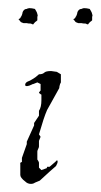

<svg xmlns="http://www.w3.org/2000/svg" viewBox="-20 -445 248 473"><path d="M62 -385Q59 -385 58 -386Q57 -387 55 -387Q49 -387 46 -388H38Q32 -390 31 -391Q30 -393 26 -397V-398Q31 -400 31 -403Q33 -405 33.5 -407Q34 -409 35 -411Q35 -413 36 -415.5Q37 -418 38 -419Q41 -423 46 -423Q47 -424 47.5 -424Q48 -424 48 -424Q50 -424 51 -425Q55 -425 58.5 -424.5Q62 -424 66 -423Q68 -420 69 -418Q70 -416 71 -414Q73 -408 73 -405H72V-395Q69 -392 67 -391Q63 -387 62 -385ZM197 -385Q194 -385 193 -386Q192 -387 190 -387Q184 -387 181 -388H173Q167 -390 166 -391Q165 -393 161 -397V-398Q166 -400 166 -403Q168 -405 168.5 -407Q169 -409 170 -411Q170 -413 171 -415.5Q172 -418 173 -419Q176 -423 181 -423Q182 -424 182.5 -424Q183 -424 183 -424Q185 -424 186 -425Q190 -425 193.5 -424.5Q197 -424 201 -423Q203 -420 204 -418Q205 -416 206 -414Q208 -408 208 -405H207V-395Q204 -392 202 -391Q198 -387 197 -385ZM56 8Q48 8 42 2Q30 -7 30 -14V-42Q29 -42 30 -43Q30 -45 34 -46V-56L46 -90V-96L64 -136V-142L76 -160V-172Q82 -181 82 -198V-212Q81 -212 80 -213L76 -216Q76 -218 80 -222V-238L72 -242L62 -238Q60 -238 59 -237L52 -234Q42 -231 42 -236Q42 -241 48 -244Q54 -246 60 -250Q66 -253 76 -262Q85 -262 89 -266Q93 -270 106 -270L120 -268L130 -262V-242L128 -238Q127 -235 126.5 -232.5Q126 -230 126 -228L96 -174Q92 -165 87 -150L76 -114L80 -108L76 -98V-84Q76 -82 74 -78Q72 -74 72 -72V-52L74 -49Q75 -47 75.5 -46Q76 -45 76 -44V-32L82 -26L93 -30H94Q96 -32 96 -33V-34H102L116 -46L120 -50Q122 -50 122 -47Q122 -43 118 -36L102 -22L78 0L66 5Q62 8 56 8Z"/></svg>

Font: Estonia
Style: Regular
Weight: 400
Designer: Robert E. Leuschke
Foundry: Robert E. Leuschke
Version: Version 1.014; ttfautohint (v1.8.3)